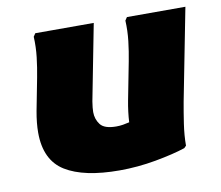

<svg xmlns="http://www.w3.org/2000/svg" viewBox="-67 -627 825 718"><g transform="rotate(-10 346.0 -268.0)"><path d="M56 -180Q56 -198 58 -218Q60 -238 64 -260L88 -384Q95 -420 99.5 -458.5Q104 -497 102 -536L110 -548H332L276 -260Q274 -248 273 -237.5Q272 -227 272 -220Q272 -193 287.5 -172.5Q303 -152 348 -152Q361 -152 373.5 -154Q386 -156 398 -159Q400 -198 408 -240L436 -384Q443 -420 447.5 -458.5Q452 -497 450 -536L458 -548H680L612 -200Q605 -162 598.5 -118.5Q592 -75 592 -36L584 -28Q539 -13 470 -0.5Q401 12 332 12Q197 12 126.5 -31.5Q56 -75 56 -180Z"/></g></svg>

Font: Kufam Black
Style: Italic
Weight: 900
Italic angle: -11°
Designer: Artur Schmal
Foundry: Original Type
Version: Version 1.301; ttfautohint (v1.8.3)